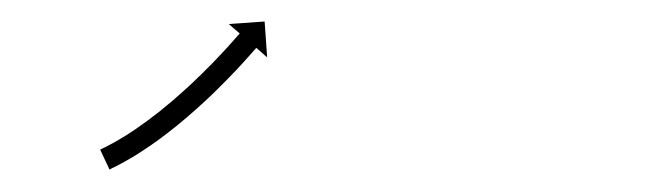

<svg xmlns="http://www.w3.org/2000/svg" viewBox="-20 -330 600 175"><path d="M72.9 -194.4C72.4 -194.2 71.8 -193.9 71.3 -193.6L79.8 -175.5C80.4 -175.8 80.9 -176.1 81.5 -176.3C81.5 -176.3 81.5 -176.4 81.5 -176.4C81.5 -176.4 81.5 -176.4 81.5 -176.4C83.2 -177.2 84.8 -178 86.4 -178.8C86.4 -178.8 86.4 -178.8 86.4 -178.8C86.5 -178.8 86.5 -178.8 86.5 -178.8C89 -180.1 91.4 -181.4 93.9 -182.8C93.9 -182.8 93.9 -182.8 94 -182.8C94 -182.8 94 -182.9 94 -182.9C97.2 -184.7 100.4 -186.5 103.5 -188.4C103.5 -188.4 103.5 -188.4 103.5 -188.5C103.6 -188.5 103.6 -188.5 103.6 -188.5C107.3 -190.8 110.9 -193.2 114.5 -195.6C114.5 -195.6 114.6 -195.6 114.6 -195.6C114.6 -195.6 114.7 -195.7 114.7 -195.7C118.7 -198.4 122.6 -201.2 126.6 -204.1C126.6 -204.1 126.6 -204.1 126.6 -204.1C126.7 -204.2 126.7 -204.2 126.7 -204.2C130.9 -207.3 135 -210.5 139.1 -213.8C139.1 -213.8 139.1 -213.8 139.1 -213.8C139.2 -213.8 139.2 -213.8 139.2 -213.8C143.4 -217.2 147.5 -220.7 151.7 -224.2C151.7 -224.2 151.7 -224.2 151.7 -224.2C151.7 -224.2 151.7 -224.3 151.7 -224.3C155.8 -227.8 159.9 -231.4 163.9 -235.1C163.9 -235.1 163.9 -235.1 163.9 -235.1C163.9 -235.1 164 -235.1 164 -235.1C167.8 -238.7 171.6 -242.3 175.4 -245.9C175.4 -245.9 175.4 -246 175.4 -246C175.5 -246 175.5 -246 175.5 -246C179 -249.4 182.5 -252.9 185.9 -256.4C185.9 -256.4 185.9 -256.4 186 -256.4C186 -256.4 186 -256.5 186 -256.5C189.1 -259.6 192.1 -262.8 195.2 -266C195.2 -266 195.2 -266 195.2 -266C195.2 -266 195.2 -266 195.2 -266C197.7 -268.8 200.3 -271.5 202.8 -274.2L202.8 -274.3L202.8 -274.3C204.8 -276.4 206.7 -278.5 208.6 -280.7L208.6 -280.7L208.6 -280.7C209.8 -282.1 211.1 -283.5 212.3 -284.9L212.3 -284.9L212.3 -284.9C212.7 -285.4 213.1 -285.9 213.6 -286.4L223.5 -277.7L221.2 -310.4L188.5 -308.1L198.5 -299.5C198 -299 197.6 -298.5 197.2 -298L197.2 -298L197.2 -298C196 -296.7 194.8 -295.3 193.6 -294L193.6 -294L193.6 -294C191.8 -291.9 189.9 -289.8 188 -287.7L188 -287.7L188 -287.7C185.6 -285 183.1 -282.4 180.6 -279.7C180.6 -279.7 180.6 -279.7 180.6 -279.7C180.6 -279.7 180.6 -279.8 180.6 -279.8C177.7 -276.6 174.7 -273.5 171.7 -270.4C171.7 -270.4 171.7 -270.4 171.7 -270.4C171.7 -270.5 171.7 -270.5 171.7 -270.5C168.3 -267.1 164.9 -263.7 161.5 -260.3C161.5 -260.3 161.5 -260.3 161.5 -260.3C161.5 -260.3 161.5 -260.4 161.5 -260.4C157.9 -256.8 154.1 -253.3 150.4 -249.8C150.4 -249.8 150.4 -249.8 150.4 -249.8C150.4 -249.9 150.4 -249.9 150.4 -249.9C146.5 -246.3 142.6 -242.8 138.6 -239.4C138.6 -239.4 138.6 -239.4 138.6 -239.4C138.7 -239.4 138.7 -239.4 138.7 -239.4C134.7 -236 130.7 -232.7 126.6 -229.4C126.6 -229.4 126.6 -229.4 126.6 -229.4C126.7 -229.4 126.7 -229.4 126.7 -229.4C122.7 -226.3 118.7 -223.2 114.7 -220.2C114.7 -220.2 114.7 -220.2 114.7 -220.2C114.8 -220.2 114.8 -220.3 114.8 -220.3C111 -217.5 107.2 -214.8 103.3 -212.1C103.3 -212.1 103.4 -212.2 103.4 -212.2C103.4 -212.2 103.5 -212.2 103.5 -212.2C100 -209.9 96.5 -207.7 93 -205.4C93 -205.4 93 -205.5 93.1 -205.5C93.1 -205.5 93.1 -205.5 93.1 -205.5C90.2 -203.7 87.2 -202 84.2 -200.3C84.2 -200.3 84.2 -200.3 84.2 -200.3C84.2 -200.3 84.3 -200.3 84.3 -200.3C82 -199 79.6 -197.8 77.3 -196.6C77.3 -196.6 77.3 -196.6 77.3 -196.6C77.4 -196.6 77.4 -196.6 77.4 -196.6C75.9 -195.9 74.4 -195.1 72.8 -194.4C72.8 -194.4 72.9 -194.4 72.9 -194.4C72.9 -194.4 72.9 -194.4 72.9 -194.4Z"/></svg>

Font: FRB American Cursive Just Arrows Semibold
Style: Italic
Weight: 600
Italic angle: -25°
Version: Version 2.0;Modular Font Editor K font №1